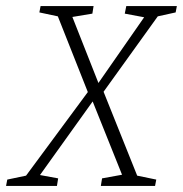

<svg xmlns="http://www.w3.org/2000/svg" viewBox="-69 -614 604 634"><path d="M273 -311 384 -34 447 -21 443 0H264L268 -25L334 -37L237 -279L63 -36L123 -25L119 0H-49L-45 -21L17 -34L221 -310L122 -560L61 -573L65 -594H240L236 -569L170 -558L256 -340L407 -557L343 -569L348 -594H515L511 -573L452 -560Z"/></svg>

Font: Grenze ExtraLight
Style: Italic
Weight: 275
Italic angle: -10°
Designer: Renata Polastri
Foundry: Omnibus-Type
Version: Version 1.002; ttfautohint (v1.8)